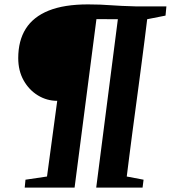

<svg xmlns="http://www.w3.org/2000/svg" viewBox="-20 -854 778 874"><path d="M92.5 0 96 -36 194 -50.5 240.5 -395Q193 -395 152.5 -419.8Q112 -444.5 87.5 -488.2Q63 -532 63 -589.5Q63 -668.5 97.2 -723Q131.5 -777.5 201.8 -805.8Q272 -834 380.5 -834Q411 -834 435.5 -833Q460 -832 483.8 -830.2Q507.5 -828.5 534.5 -827.2Q561.5 -826 596.5 -825H737.5L733.5 -783L650 -766.5Q644.5 -721 638.2 -671.5Q632 -622 625 -569.5Q618 -517 611 -463Q604 -409 596.5 -354.8Q589 -300.5 582.2 -248Q575.5 -195.5 569 -145.8Q562.5 -96 557 -50.5L633.5 -36L629 0H418L516.5 -766.5L419 -767L319.5 0Z"/></svg>

Font: Merriweather 48pt Black
Style: Italic
Weight: 900
Italic angle: -7.8°
Version: Version 2.101